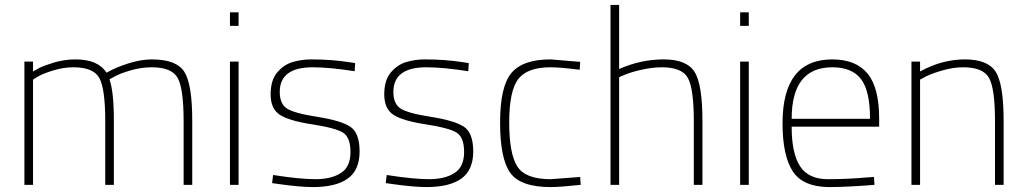

<svg xmlns="http://www.w3.org/2000/svg" viewBox="-20 -750 4166 779"><path d="M114 0H79V-500H114V-460Q123 -465 138 -473.5Q153 -482 196.5 -495.5Q240 -509 286 -509Q378 -509 412 -455Q448 -476 500 -492.5Q552 -509 596 -509Q696 -509 728 -458.5Q760 -408 760 -260V0H725V-258Q725 -390 701 -433.5Q677 -477 596 -477Q553 -477 510 -464.5Q467 -452 446 -440L424 -428Q442 -379 442 -260V0H407V-258Q407 -390 383 -433.5Q359 -477 278 -477Q238 -477 197 -464.5Q156 -452 135 -440L114 -427Z M913 0V-500H948V0ZM913 -645V-700H948V-645Z M1249 -477Q1115 -477 1115 -377Q1115 -330 1143 -310.5Q1171 -291 1267 -276Q1363 -261 1401 -236Q1439 -211 1439 -135.5Q1439 -60 1391 -25.5Q1343 9 1249 9Q1198 9 1113 -3L1084 -7L1088 -40Q1196 -23 1260 -23Q1324 -23 1363 -48Q1402 -73 1402 -133Q1402 -193 1371.5 -212Q1341 -231 1246.5 -245.5Q1152 -260 1115 -284.5Q1078 -309 1078 -367Q1078 -425 1105 -456.5Q1132 -488 1168 -498.5Q1204 -509 1243 -509Q1324 -509 1395 -498L1421 -494L1419 -461Q1317 -477 1249 -477Z M1710 -477Q1576 -477 1576 -377Q1576 -330 1604 -310.5Q1632 -291 1728 -276Q1824 -261 1862 -236Q1900 -211 1900 -135.5Q1900 -60 1852 -25.5Q1804 9 1710 9Q1659 9 1574 -3L1545 -7L1549 -40Q1657 -23 1721 -23Q1785 -23 1824 -48Q1863 -73 1863 -133Q1863 -193 1832.5 -212Q1802 -231 1707.5 -245.5Q1613 -260 1576 -284.5Q1539 -309 1539 -367Q1539 -425 1566 -456.5Q1593 -488 1629 -498.5Q1665 -509 1704 -509Q1785 -509 1856 -498L1882 -494L1880 -461Q1778 -477 1710 -477Z M2214 -477Q2119 -477 2082.5 -429Q2046 -381 2046 -253.5Q2046 -126 2079 -74.5Q2112 -23 2214 -23L2334 -32L2336 0Q2252 9 2214 9Q2092 9 2050.5 -48.5Q2009 -106 2009 -252.5Q2009 -399 2055 -454Q2101 -509 2214 -509L2334 -499L2332 -467Q2252 -477 2214 -477Z M2492 0H2457V-730H2492V-470Q2580 -509 2673 -509Q2766 -509 2798 -458.5Q2830 -408 2830 -260V0H2795V-258Q2795 -390 2771 -433.5Q2747 -477 2666 -477Q2626 -477 2582.5 -467Q2539 -457 2516 -447L2492 -437Z M2983 0V-500H3018V0ZM2983 -645V-700H3018V-645Z M3496 -30 3526 -32 3528 0Q3416 9 3343 9Q3237 8 3196 -55.5Q3155 -119 3155 -250Q3155 -509 3357 -509Q3452 -509 3499.5 -452Q3547 -395 3547 -269V-236H3192Q3192 -128 3226 -75.5Q3260 -23 3339 -23Q3418 -23 3496 -30ZM3192 -268H3510Q3510 -381 3473.5 -429Q3437 -477 3357 -477Q3192 -477 3192 -268Z M3713 0H3678V-500H3713V-460Q3802 -509 3895 -509Q3988 -509 4020 -458.5Q4052 -408 4052 -260V0H4017V-258Q4017 -390 3993 -433.5Q3969 -477 3888 -477Q3848 -477 3804.5 -464.5Q3761 -452 3737 -440L3713 -427Z"/></svg>

Font: Titillium Web ExtraLight
Style: Regular
Weight: 275
Version: Version 1.002;PS 57.000;hotconv 1.0.70;makeotf.lib2.5.55311